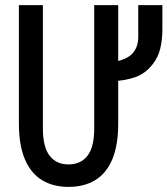

<svg xmlns="http://www.w3.org/2000/svg" viewBox="-20 -720 656 752"><path d="M248.5 12Q188.5 12 145 -14.2Q101.5 -40.5 77.8 -95.5Q54 -150.5 54 -236.5V-700H148V-216.5Q148 -144.5 174.2 -110.2Q200.5 -76 248.5 -76Q296.5 -76 322.8 -110.2Q349 -144.5 349 -216.5V-700H443V-236.5Q443 -151 419.8 -96Q396.5 -41 353 -14.5Q309.5 12 248.5 12ZM415 -401.5V-475.5Q474 -484.5 497.8 -509.5Q521.5 -534.5 521.5 -575.5V-700H616V-605.5Q616 -565 607.8 -530.2Q599.5 -495.5 578 -468.5Q549.5 -431.5 509 -417.5Q468.5 -403.5 415 -401.5Z"/></svg>

Font: Overpass Mono Light Medium
Style: Regular
Weight: 500
Monospace: yes
Version: Version 4.000